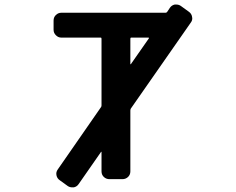

<svg xmlns="http://www.w3.org/2000/svg" viewBox="-20 -810 1040 845"><path d="M243.2 -16.6Q231.4 -24.4 228.5 -38.6Q225.6 -52.7 234.4 -64.5L424.8 -338.9Q426.8 -341.8 426.8 -346.7V-639.6Q426.8 -644.5 422.9 -644.5H250Q236.3 -644.5 226.1 -654.8Q215.8 -665 215.8 -678.7V-719.7Q215.8 -734.4 226.1 -744.1Q236.3 -753.9 250 -753.9H709Q712.9 -753.9 715.8 -757.8L727.5 -775.4Q735.4 -787.1 749 -790Q752.9 -790 755.9 -790Q766.6 -790 775.4 -784.2L810.5 -758.8Q823.2 -750 825.2 -736.3Q826.2 -732.4 826.2 -729.5Q826.2 -718.8 819.3 -710L555.7 -332Q553.7 -328.1 553.7 -323.2V-55.7Q553.7 -41 543.5 -31.2Q533.2 -21.5 518.6 -21.5H461.9Q447.3 -21.5 437 -31.2Q426.8 -41 426.8 -55.7V-140.6Q426.8 -141.6 425.8 -142.1Q424.8 -142.6 424.8 -141.6L326.2 0Q318.4 11.7 304.7 14.6Q300.8 14.6 297.9 14.6Q287.1 14.6 278.3 8.8ZM553.7 -528.3Q553.7 -527.3 554.7 -527.3Q555.7 -527.3 555.7 -527.3L634.8 -640.6Q635.7 -641.6 635.7 -642.6Q635.7 -644.5 632.8 -644.5H557.6Q553.7 -644.5 553.7 -639.6Z"/></svg>

Font: Rounded-L Mgen+ 1m medium
Style: Regular
Weight: 500
Designer: [Source Han Sans]
Ryoko NISHIZUKA  (kana & ideographs); Paul D. Hunt (Latin, Greek & Cyrillic); Wenlong ZHANG  (bopomofo
Version: Version 1.059.20150602